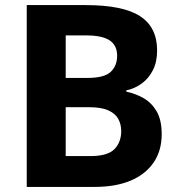

<svg xmlns="http://www.w3.org/2000/svg" viewBox="-20 -734 705 754"><path d="M316 -714Q463 -714 530 -670.5Q597 -627 597 -536Q597 -491 580.5 -458.5Q564 -426 536.5 -406Q509 -386 476 -379V-374Q511 -367 543 -349Q575 -331 595 -297Q615 -263 615 -207Q615 -142 583 -95.5Q551 -49 492.5 -24.5Q434 0 352 0H85V-714ZM324 -428Q390 -428 415 -452Q440 -476 440 -515Q440 -556 410.5 -575.5Q381 -595 317 -595H238V-428ZM238 -313V-121H335Q403 -121 429.5 -148.5Q456 -176 456 -219Q456 -246 444.5 -267Q433 -288 405.5 -300.5Q378 -313 330 -313Z"/></svg>

Font: Noto Sans Cherokee
Style: Regular
Weight: 400
Designer: Monotype Design Team
Foundry: Monotype Imaging Inc.
Version: Version 2.001